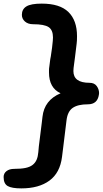

<svg xmlns="http://www.w3.org/2000/svg" viewBox="-60 -950 570 1062"><path d="M435 -492Q462 -492 475 -474Q488 -456 488 -435Q488 -429 487 -426Q479 -373 426 -373Q371 -373 342.5 -353.5Q314 -334 308 -285L289 -130L283 -82Q272 6 213.5 49Q155 92 58 92Q5 92 -17.5 79Q-40 66 -40 29Q-40 9 -24 -3.5Q-8 -16 19 -16Q56 -16 80.5 -21Q105 -26 120 -37.5Q135 -49 142.5 -66.5Q150 -84 152 -109Q154 -138 159.5 -178Q165 -218 171 -270L175 -304Q185 -396 275 -434Q211 -464 211 -549Q211 -554 211 -562.5Q211 -571 213 -583Q219 -634 221 -638Q225 -665 228 -686.5Q231 -708 232 -724Q233 -729 233 -743Q233 -784 209 -800Q185 -816 123 -816Q95 -816 78 -831Q61 -846 61 -868Q61 -899 86 -914.5Q111 -930 171 -930Q271 -930 318.5 -883.5Q366 -837 366 -750Q366 -736 365.5 -726Q365 -716 364 -709Q362 -687 355 -635L347 -574Q346 -570 346 -557Q346 -492 435 -492Z"/></svg>

Font: Lebkuchenwelt
Style: Regular
Weight: 400
Designer: Vernon Adams
Foundry: Gereon Berster
Version: Version 1.000;PS 001.001;hotconv 1.0.56 